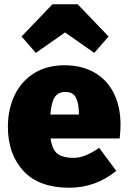

<svg xmlns="http://www.w3.org/2000/svg" viewBox="-20 -860 600 900"><path d="M541 -211H217Q225 -157 250.5 -138.5Q276 -120 324 -120Q352 -120 381 -131.5Q410 -143 445 -167L525 -59Q428 20 305 20Q163 20 90 -58.5Q17 -137 17 -266Q17 -346 47.5 -411.5Q78 -477 138 -515.5Q198 -554 283 -554Q362 -554 421 -521Q480 -488 512.5 -425Q545 -362 545 -274Q545 -249 541 -211ZM350 -330Q349 -377 335.5 -403Q322 -429 287 -429Q254 -429 237.5 -406Q221 -383 216 -323H350ZM81 -689 226 -840H344L489 -689L422 -612L285 -708L148 -612Z"/></svg>

Font: FiraGO Heavy
Style: Regular
Weight: 900
Designer: bBox Type
Foundry: bBox Type GmbH
Version: Version 1.001